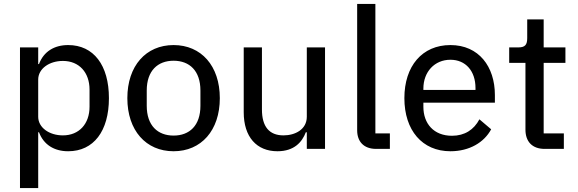

<svg xmlns="http://www.w3.org/2000/svg" viewBox="-20 -760 2948 980"><path d="M82 200H175V-85H179C203 -21 257 12 328 12C458 12 536 -91 536 -259C536 -427 458 -530 328 -530C257 -530 203 -497 179 -433H175V-518H82ZM301 -69C231 -69 175 -109 175 -164V-354C175 -409 231 -449 301 -449C384 -449 437 -390 437 -303V-215C437 -128 384 -69 301 -69Z M866 12C1007 12 1102 -94 1102 -259C1102 -424 1007 -530 866 -530C725 -530 630 -424 630 -259C630 -94 725 12 866 12ZM866 -68C785 -68 729 -119 729 -220V-298C729 -399 785 -450 866 -450C947 -450 1003 -399 1003 -298V-220C1003 -119 947 -68 866 -68Z M1546 0H1639V-518H1546V-164C1546 -99 1486 -69 1427 -69C1354 -69 1317 -114 1317 -201V-518H1224V-187C1224 -61 1290 12 1396 12C1482 12 1522 -35 1541 -85H1546Z M1970 0V-79H1896V-740H1803V-95C1803 -38 1836 0 1900 0Z M2279 12C2376 12 2451 -33 2487 -100L2427 -151C2399 -98 2352 -67 2287 -67C2194 -67 2141 -129 2141 -215V-236H2506V-275C2506 -420 2424 -530 2279 -530C2135 -530 2044 -423 2044 -259C2044 -95 2135 12 2279 12ZM2279 -455C2357 -455 2407 -397 2407 -311V-301H2141V-308C2141 -393 2198 -455 2279 -455Z M2858 0V-79H2755V-439H2866V-518H2755V-661H2671V-566C2671 -531 2660 -518 2625 -518H2579V-439H2662V-98C2662 -38 2696 0 2760 0Z"/></svg>

Font: IBM Plex Arabic Text
Style: Regular
Weight: 450
Designer: Mike Abbink, Paul van der Laan, Pieter van Rosmalen, Wael Morcos, Khajak Apelian
Foundry: Bold Monday
Version: Version 1.0